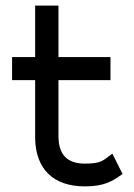

<svg xmlns="http://www.w3.org/2000/svg" viewBox="-20 -652 478 683"><path d="M23 -367H105V-160C107 -50 170 11 282 11C352 11 380 -8 413 -31L416 -33L380 -105L375 -102C346 -81 341 -70 282 -70C217 -70 188 -104 188 -168V-367H373V-449H188V-632H105V-449H23Z"/></svg>

Font: Charger Pro
Style: Bd
Weight: 700
Designer: Jasper
Foundry: Cannot Into Space Fonts
Version: Version 1.09